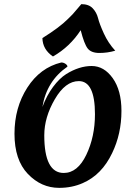

<svg xmlns="http://www.w3.org/2000/svg" viewBox="-20 -893 657 928"><path d="M361 -501Q296 -501 245 -413.5Q194 -326 194 -239Q194 -57 288 -57Q355 -57 397 -144.5Q439 -232 439 -341Q439 -501 361 -501ZM276 -591Q287 -591 296.5 -584.5Q306 -578 306 -571Q205 -501 185 -376Q206 -432 236.5 -473Q267 -514 300 -535Q363 -574 423 -574Q483 -574 525 -515Q567 -456 567 -357Q567 -246 522 -153Q472 -48 380 -8Q328 15 266 15Q179 15 114.5 -52.5Q50 -120 50 -246.5Q50 -373 112 -469.5Q174 -566 276 -591ZM537 -648Q500 -637 460.5 -637Q421 -637 404 -658.5Q387 -680 370 -747Q318 -667 236 -620Q186 -654 185 -709Q267 -760 308 -801L331 -824Q337 -830 353 -849.5Q369 -869 373 -873Q409 -873 428 -853Q447 -833 454 -805Q461 -777 482 -731Q503 -685 537 -648Z"/></svg>

Font: MeriendaOneRegular
Style: Regular
Weight: 400
Designer: Eduardo Rodriguez Tunni
Foundry: Eduardo Rodriguez Tunni
Version: Version 1.001